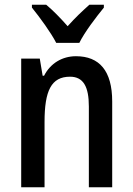

<svg xmlns="http://www.w3.org/2000/svg" viewBox="-20 -786 557 806"><path d="M216 -606H313C335 -651 384 -715 416 -754V-766H355C323 -737 298 -714 264 -676C234 -710 201 -744 174 -766H114V-754C148 -712 194 -649 216 -606ZM299 -550C242 -550 192 -521 165 -468H159L147 -540H69V0H167V-274C167 -405 195 -464 274 -464C330 -464 353 -422 353 -339V0H451V-360C451 -489 397 -550 299 -550Z"/></svg>

Font: Noto Sans Armenian Condensed Medium
Style: Regular
Weight: 500
Width: 3
Designer: Monotype Design Team
Foundry: Monotype Imaging Inc.
Version: Version 2.008